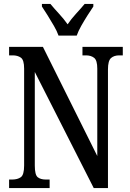

<svg xmlns="http://www.w3.org/2000/svg" viewBox="-20 -951 658 971"><path d="M26 0V-43H41Q69 -43 85.5 -55Q102 -67 102 -114V-604Q102 -648 85.5 -659.5Q69 -671 45 -671H26V-714H197L472 -162V-604Q472 -646 456 -658.5Q440 -671 415 -671H397V-714H601V-671H583Q557 -671 541.5 -657.5Q526 -644 526 -600V0H454L156 -587V-114Q156 -67 170.5 -55Q185 -43 212 -43H231V0ZM276 -771Q268 -794 252.5 -820.5Q237 -847 221 -873Q205 -899 192 -918V-931H235Q255 -907 279 -881Q303 -855 322 -828Q340 -855 364 -881Q388 -907 408 -931H452V-918Q439 -899 422.5 -873Q406 -847 391 -820.5Q376 -794 368 -771Z"/></svg>

Font: Noto Serif Tamil ExtraCondensed Medium
Style: Regular
Weight: 500
Width: 2
Designer: Indian Type Foundry, Tom Grace, and the Monotype Design Team
Foundry: Monotype Imaging Inc.
Version: Version 2.004; ttfautohint (v1.8.4.7-5d5b)